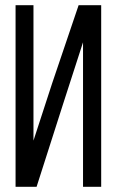

<svg xmlns="http://www.w3.org/2000/svg" viewBox="-20 -720 449 740"><path d="M225 -325 121 0H40V-700H109V-178L181 -399L283 -700H370V0H300V-557Z"/></svg>

Font: Bebas Neue Regular
Style: Regular
Weight: 400
Designer: Ryoichi Tsunekawa & LGV (GE)
Foundry: Free Software Foundation, Inc.
Version: Version 1.003 August 13, 2016